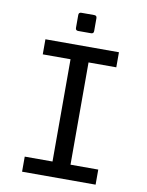

<svg xmlns="http://www.w3.org/2000/svg" viewBox="-97 -973 796 1041"><g transform="rotate(10 301.0 -452.0)"><path d="M350.6 -818.8V-889.6Q350.6 -904.3 335.9 -904.3H265.1Q250.5 -904.3 250.5 -889.6V-818.8Q250.5 -804.2 265.1 -804.2H335.9Q350.6 -804.2 350.6 -818.8ZM502.9 0V-83H350.1V-646H502.9V-729H98.1V-646H251V-83H98.1V0Z"/></g></svg>

Font: Hack Dev
Style: Regular
Weight: 400
Designer: Christopher Simpkins
Foundry: Christopher Simpkins
Version: Version 2.0315